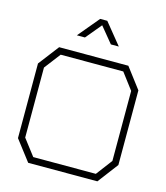

<svg xmlns="http://www.w3.org/2000/svg" viewBox="-132 -1022 971 1123"><g transform="rotate(15 354.0 -461.0)"><path d="M564 0H145L50 -124V-576L145 -700H564L658 -576V-124ZM618 -562 544 -660H165L90 -562V-138L165 -40H544L618 -138ZM334 -922H377L481 -794H433L355 -889L276 -794H227Z"/></g></svg>

Font: Turret Road Light
Style: Regular
Weight: 300
Designer: Noponies
Foundry: Noponies
Version: Version 1.001; ttfautohint (v1.8)